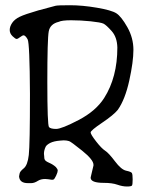

<svg xmlns="http://www.w3.org/2000/svg" viewBox="-20 -674 552 723"><path d="M201.2 -591.8Q168.9 -584 163.6 -556.2Q158.2 -528.3 158.2 -365.2Q158.2 -202.1 164.6 -195.3Q170.9 -188.5 191.4 -188.5Q211.9 -188.5 276.4 -222.2Q340.8 -255.9 372.1 -304.7Q421.9 -382.8 421.9 -495.1Q420.9 -534.2 400.4 -557.1Q379.9 -580.1 369.6 -585Q359.4 -589.8 321.3 -593.8Q283.2 -597.7 248 -597.7Q212.9 -597.7 201.2 -591.8ZM322.3 -9.8 332 -50.8V-53.7Q332 -72.3 289.6 -106.4Q247.1 -140.6 240.2 -142.6Q231.4 -145.5 219.7 -145.5Q212.9 -145.5 206.1 -144.5Q182.6 -142.6 168.9 -135.7Q156.2 -128.9 152.3 -122.1Q145.5 -108.4 145.5 -94.7Q145.5 -89.8 146.5 -85Q146.5 -76.2 148.4 -73.2Q150.4 -67.4 165 -61Q179.7 -54.7 190.4 -44.9Q197.3 -37.1 197.3 -32.2V-31.2Q197.3 -25.4 191.4 -12.7Q185.5 0 181.6 2Q179.7 2.9 177.7 2.9Q177.7 2.9 174.8 2.9Q169.9 2 162.1 1Q156.2 0 150.4 0Q133.8 0 123 6.8Q109.4 15.6 97.7 15.6H85Q53.7 15.6 51.8 -9.8Q52.7 -11.7 53.7 -20Q54.7 -28.3 69.3 -40Q84 -51.8 88.4 -90.3Q92.8 -128.9 92.8 -320.3Q91.8 -511.7 84 -525.9Q76.2 -540 69.3 -541Q64.5 -541 55.7 -534.2Q46.9 -527.3 42.5 -527.3Q38.1 -527.3 27.3 -537.6Q16.6 -547.9 16.6 -561Q16.6 -574.2 25.9 -587.9Q35.2 -601.6 54.2 -610.8Q73.2 -620.1 124 -634.8L189.5 -652.3Q197.3 -654.3 243.7 -654.3Q290 -654.3 344.7 -645Q399.4 -635.7 418 -624Q436.5 -612.3 459.5 -571.8Q482.4 -531.2 482.4 -486.3Q482.4 -441.4 466.8 -370.6Q451.2 -299.8 423.8 -260.7Q408.2 -241.2 364.7 -211.9Q321.3 -182.6 321.3 -175.3Q321.3 -168 341.8 -141.6Q362.3 -115.2 376 -106.4Q389.6 -97.7 413.1 -66.4Q436.5 -35.2 455.1 -31.2Q473.6 -27.3 476.6 -22.5Q479.5 -17.6 479.5 1.5Q479.5 20.5 477.1 24.4Q474.6 28.3 458 28.3Q441.4 28.3 421.9 21.5Q402.3 14.6 371.1 14.6Q321.3 14.6 321.3 -4.9Q322.3 -7.8 322.3 -9.8Z"/></svg>

Font: Drukaatie burti
Style: Light
Weight: 300
Version: Version 0.14